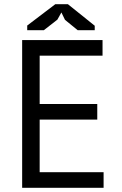

<svg xmlns="http://www.w3.org/2000/svg" viewBox="-20 -890 576 910"><path d="M85 -700H466V-626H168V-397H441V-323H168V-74H471V0H85ZM242 -870H302L429 -768V-747H348L288 -796L271 -831L252 -797L188 -747H109V-769Z"/></svg>

Font: PTSans
Style: Regular
Weight: 400
Designer: A.Korolkova, O.Umpeleva, V.Yefimov
Foundry: ParaType Ltd
Version: Version 2.003W OFL